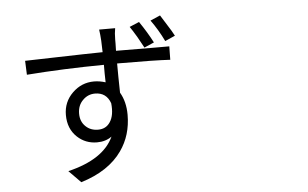

<svg xmlns="http://www.w3.org/2000/svg" viewBox="-55 -874 1610 1003"><g transform="rotate(-5 750.0 -373.0)"><path d="M332 43 269.5 -20.5Q457 -65.4 509.8 -180.7Q477.5 -157.2 432.6 -157.2Q372.1 -157.2 329.1 -197.3Q282.2 -241.2 282.2 -313.5Q282.2 -381.8 330.1 -428.7Q377.9 -475.6 443.4 -475.6Q472.7 -475.6 503.9 -465.8L502.9 -511.7V-557.6Q291 -555.7 97.7 -541L94.7 -614.3Q135.7 -615.2 245.1 -618.2Q421.9 -623 502 -624Q502 -634.8 501 -654.3Q501 -676.8 500 -684.6Q498 -717.8 494.1 -743.2H578.1Q573.2 -716.8 573.2 -684.6Q573.2 -678.7 573.2 -663.1Q572.3 -638.7 572.3 -625H585.9Q654.3 -625 775.4 -624Q835 -624 851.6 -624L850.6 -553.7Q765.6 -558.6 585 -558.6H572.3Q572.3 -491.2 574.2 -405.3Q603.5 -355.5 603.5 -287.1Q603.5 -179.7 546.9 -99.6Q478.5 -2 332 43ZM443.4 -222.7Q485.4 -222.7 506.8 -255.9Q530.3 -291 523.4 -354.5Q502.9 -412.1 443.4 -412.1Q406.2 -412.1 379.9 -385.7Q351.6 -358.4 351.6 -314.5Q351.6 -272.5 378.9 -247.1Q404.3 -222.7 443.4 -222.7ZM721.7 -628.9 720.7 -630.9Q700.2 -668 689.5 -687.5Q666 -726.6 654.3 -743.2L705.1 -764.6Q745.1 -706.1 773.4 -651.4ZM833 -653.3Q802.7 -715.8 765.6 -766.6L817.4 -789.1Q828.1 -773.4 851.6 -734.4Q872.1 -703.1 885.7 -676.8Z"/></g></svg>

Font: Bpmf GenSeki Gothic R
Style: R
Weight: 400
Foundry: But Ko
Version: Version 1.320